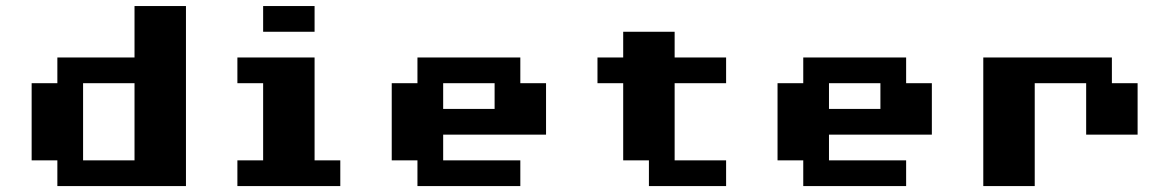

<svg xmlns="http://www.w3.org/2000/svg" viewBox="-20 -628 3946 648"><path d="M607.6 -607.6V0H173.6V-86.8H86.8V-347.2H173.6V-434H434V-607.6ZM434 -347.2H260.4V-86.8H434Z M781.2 0V-86.8H868.1V-347.2H781.2V-434H1041.7V-86.8H1128.5V0ZM868.1 -520.8V-607.6H1041.7V-520.8Z M1649.3 -347.2H1475.7V-260.4H1649.3ZM1475.7 -173.6V-86.8H1736.1V0H1388.9V-86.8H1302.1V-347.2H1388.9V-434H1736.1V-347.2H1822.9V-173.6Z M2256.9 -520.8V-434H2430.6V-347.2H2256.9V-86.8H2430.6V0H2170.1V-86.8H2083.3V-347.2H1996.5V-434H2083.3V-520.8Z M2951.4 -347.2H2777.8V-260.4H2951.4ZM2777.8 -173.6V-86.8H3038.2V0H2691V-86.8H2604.2V-347.2H2691V-434H3038.2V-347.2H3125V-173.6Z M3472.2 0H3298.6V-434H3732.6V-347.2H3819.4V-173.6H3645.8V-347.2H3472.2Z"/></svg>

Font: 8-bit Operator+ 8
Style: Bold
Weight: 700
Designer: GrandChaos9000
Version: Version 1.3.0 - August 1, 2014